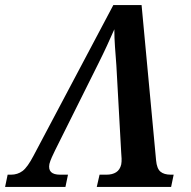

<svg xmlns="http://www.w3.org/2000/svg" viewBox="-58 -734 751 754"><path d="M-38 0 -28 -48H-15Q11 -48 30.5 -62.5Q50 -77 74 -123L387 -714H498L555 -104Q558 -72 572 -60Q586 -48 613 -48H624L614 0H322L333 -48H360Q383 -48 398 -57.5Q413 -67 418 -88Q420 -99 419.5 -111.5Q419 -124 418 -134L399 -477Q396 -516 393.5 -551Q391 -586 391 -619Q377 -587 362 -554.5Q347 -522 328 -484L159 -145Q153 -133 146 -117.5Q139 -102 136 -90Q128 -48 178 -48H209L199 0Z"/></svg>

Font: Noto Serif SemiCondensed SemiBold
Style: Italic
Weight: 600
Width: 4
Italic angle: -12°
Designer: Monotype Design Team
Foundry: Monotype Imaging Inc.
Version: Version 2.014; ttfautohint (v1.8.4.7-5d5b)